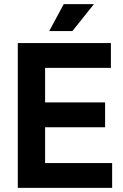

<svg xmlns="http://www.w3.org/2000/svg" viewBox="-20 -908 594 928"><path d="M522 0H66V-700H516V-580H198V-413H488V-293H198V-120H522ZM330 -758H218L288 -888H434Z"/></svg>

Font: Space Grotesk Variable Light
Style: Regular
Weight: 300
Designer: Florian Karsten
Foundry: Florian Karsten
Version: Version 2.000